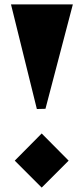

<svg xmlns="http://www.w3.org/2000/svg" viewBox="-20 -848 380 870"><path d="M168.9 2 46.9 -120.1 168.9 -243.2 291 -120.1ZM147 -354 29.8 -828.1H310.1L186 -355Z"/></svg>

Font: KJV1611
Style: Regular
Weight: 400
Version: Version 3.6.1